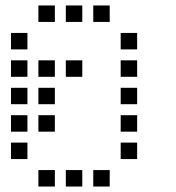

<svg xmlns="http://www.w3.org/2000/svg" viewBox="-20 -700 640 700"><path d="M121 -680Q120 -680 120 -680Q120 -680 120 -679V-621Q120 -620 120 -620Q120 -620 121 -620H179Q180 -620 180 -620Q180 -620 180 -621V-679Q180 -680 180 -680Q180 -680 179 -680ZM221 -680Q220 -680 220 -680Q220 -680 220 -679V-621Q220 -620 220 -620Q220 -620 221 -620H279Q280 -620 280 -620Q280 -620 280 -621V-679Q280 -680 280 -680Q280 -680 279 -680ZM321 -680Q320 -680 320 -680Q320 -680 320 -679V-621Q320 -620 320 -620Q320 -620 321 -620H379Q380 -620 380 -620Q380 -620 380 -621V-679Q380 -680 380 -680Q380 -680 379 -680ZM21 -580Q20 -580 20 -580Q20 -580 20 -579V-521Q20 -520 20 -520Q20 -520 21 -520H79Q80 -520 80 -520Q80 -520 80 -521V-579Q80 -580 80 -580Q80 -580 79 -580ZM421 -580Q420 -580 420 -580Q420 -580 420 -579V-521Q420 -520 420 -520Q420 -520 421 -520H479Q480 -520 480 -520Q480 -520 480 -521V-579Q480 -580 480 -580Q480 -580 479 -580ZM21 -480Q20 -480 20 -480Q20 -480 20 -479V-421Q20 -420 20 -420Q20 -420 21 -420H79Q80 -420 80 -420Q80 -420 80 -421V-479Q80 -480 80 -480Q80 -480 79 -480ZM121 -480Q120 -480 120 -480Q120 -480 120 -479V-421Q120 -420 120 -420Q120 -420 121 -420H179Q180 -420 180 -420Q180 -420 180 -421V-479Q180 -480 180 -480Q180 -480 179 -480ZM221 -480Q220 -480 220 -480Q220 -480 220 -479V-421Q220 -420 220 -420Q220 -420 221 -420H279Q280 -420 280 -420Q280 -420 280 -421V-479Q280 -480 280 -480Q280 -480 279 -480ZM421 -480Q420 -480 420 -480Q420 -480 420 -479V-421Q420 -420 420 -420Q420 -420 421 -420H479Q480 -420 480 -420Q480 -420 480 -421V-479Q480 -480 480 -480Q480 -480 479 -480ZM21 -380Q20 -380 20 -380Q20 -380 20 -379V-321Q20 -320 20 -320Q20 -320 21 -320H79Q80 -320 80 -320Q80 -320 80 -321V-379Q80 -380 80 -380Q80 -380 79 -380ZM121 -380Q120 -380 120 -380Q120 -380 120 -379V-321Q120 -320 120 -320Q120 -320 121 -320H179Q180 -320 180 -320Q180 -320 180 -321V-379Q180 -380 180 -380Q180 -380 179 -380ZM421 -380Q420 -380 420 -380Q420 -380 420 -379V-321Q420 -320 420 -320Q420 -320 421 -320H479Q480 -320 480 -320Q480 -320 480 -321V-379Q480 -380 480 -380Q480 -380 479 -380ZM21 -280Q20 -280 20 -280Q20 -280 20 -279V-221Q20 -220 20 -220Q20 -220 21 -220H79Q80 -220 80 -220Q80 -220 80 -221V-279Q80 -280 80 -280Q80 -280 79 -280ZM121 -280Q120 -280 120 -280Q120 -280 120 -279V-221Q120 -220 120 -220Q120 -220 121 -220H179Q180 -220 180 -220Q180 -220 180 -221V-279Q180 -280 180 -280Q180 -280 179 -280ZM421 -280Q420 -280 420 -280Q420 -280 420 -279V-221Q420 -220 420 -220Q420 -220 421 -220H479Q480 -220 480 -220Q480 -220 480 -221V-279Q480 -280 480 -280Q480 -280 479 -280ZM21 -180Q20 -180 20 -180Q20 -180 20 -179V-121Q20 -120 20 -120Q20 -120 21 -120H79Q80 -120 80 -120Q80 -120 80 -121V-179Q80 -180 80 -180Q80 -180 79 -180ZM421 -180Q420 -180 420 -180Q420 -180 420 -179V-121Q420 -120 420 -120Q420 -120 421 -120H479Q480 -120 480 -120Q480 -120 480 -121V-179Q480 -180 480 -180Q480 -180 479 -180ZM121 -80Q120 -80 120 -80Q120 -80 120 -79V-21Q120 -20 120 -20Q120 -20 121 -20H179Q180 -20 180 -20Q180 -20 180 -21V-79Q180 -80 180 -80Q180 -80 179 -80ZM221 -80Q220 -80 220 -80Q220 -80 220 -79V-21Q220 -20 220 -20Q220 -20 221 -20H279Q280 -20 280 -20Q280 -20 280 -21V-79Q280 -80 280 -80Q280 -80 279 -80ZM321 -80Q320 -80 320 -80Q320 -80 320 -79V-21Q320 -20 320 -20Q320 -20 321 -20H379Q380 -20 380 -20Q380 -20 380 -21V-79Q380 -80 380 -80Q380 -80 379 -80Z"/></svg>

Font: Doto Black Medium
Style: Regular
Weight: 500
Monospace: yes
Version: Version 1.000